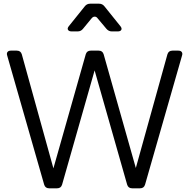

<svg xmlns="http://www.w3.org/2000/svg" viewBox="-20 -1019 1024 1039"><path d="M246 0Q225 0 219 -20L19 -718Q15 -730 20.5 -737.5Q26 -745 39 -745H71Q92 -745 98 -725L269 -108L444 -725Q450 -745 471 -745H514Q535 -745 541 -725L715 -110L886 -725Q892 -745 913 -745H945Q958 -745 963.5 -737.5Q969 -730 965 -718L765 -20Q759 0 738 0H695Q674 0 668 -20L492 -638L316 -20Q310 0 289 0ZM368 -849Q353 -849 348 -857.5Q343 -866 353 -878L439 -985Q450 -999 468 -999H516Q534 -999 545 -985L631 -878Q641 -866 636.5 -857.5Q632 -849 617 -849H585Q568 -849 556 -863L509 -919Q502 -929 492.5 -929Q483 -929 475 -919L429 -863Q418 -849 400 -849Z"/></svg>

Font: Pitagon Sans Text
Style: Regular
Weight: 400
Designer: Travis Tran
Foundry: Pitagon
Version: Version 1.001; ttfautohint (v1.8.4.7-5d5b);gftools[0.9.26]